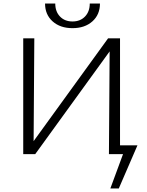

<svg xmlns="http://www.w3.org/2000/svg" viewBox="-20 -876 836 1091"><path d="M655 195H607L679 0H599L603 -584L180 0H112V-658H175L171 -74L594 -658H662V-50H761ZM548 -856H490Q490 -810 463 -782Q436 -754 392 -754Q348 -754 321 -782Q294 -810 294 -856H236Q236 -793 279 -754.5Q322 -716 392 -716Q462 -716 505 -754.5Q548 -793 548 -856Z"/></svg>

Font: Ysabeau Semilight
Style: Regular
Weight: 300
Designer: Christian Thalmann (Catharsis Fonts)
Version: Version 0.003